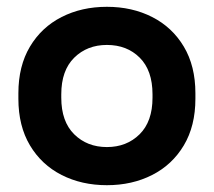

<svg xmlns="http://www.w3.org/2000/svg" viewBox="-20 -530 628 564"><path d="M34 -240V-256Q34 -336 68 -393Q102 -450 161 -480Q220 -510 294 -510Q368 -510 427 -480Q486 -450 520 -393Q554 -336 554 -256V-240Q554 -160 520 -103Q486 -46 427 -16Q368 14 294 14Q220 14 161 -16Q102 -46 68 -103Q34 -160 34 -240ZM428 -243V-253Q428 -323 390.5 -360.5Q353 -398 294 -398Q236 -398 198 -360.5Q160 -323 160 -253V-243Q160 -173 198 -135.5Q236 -98 294 -98Q352 -98 390 -135.5Q428 -173 428 -243Z"/></svg>

Font: Space Grotesk Frontify
Style: Bold
Weight: 700
Designer: Florian Karsten
Version: Version 2.000